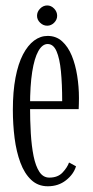

<svg xmlns="http://www.w3.org/2000/svg" viewBox="-20 -656 331 687"><path d="M151 10.5Q116 10.5 91.8 -12.2Q67.5 -35 53 -74Q38.5 -113 32.2 -162Q26 -211 26 -263Q26 -328.5 35.5 -378.2Q45 -428 62.2 -461Q79.5 -494 102 -510.8Q124.5 -527.5 150.5 -527.5Q181 -527.5 202.2 -508.2Q223.5 -489 236.8 -456.8Q250 -424.5 256.2 -385Q262.5 -345.5 262.5 -305Q262.5 -295 262.2 -285Q262 -275 261.5 -265.5H80.5V-294H202.5Q202.5 -355 198 -401Q193.5 -447 182.2 -472.8Q171 -498.5 150.5 -498.5Q131.5 -498.5 117.2 -473.2Q103 -448 95.2 -398.8Q87.5 -349.5 87.5 -277Q87.5 -225.5 90.2 -179.2Q93 -133 100.2 -97.2Q107.5 -61.5 121 -41Q134.5 -20.5 156.5 -20.5Q187 -20.5 204 -38.8Q221 -57 227 -74.5L252 -61Q243.5 -32.5 216.2 -11Q189 10.5 151 10.5ZM149 -564Q134.5 -564 123.5 -574.8Q112.5 -585.5 112.5 -599.5Q112.5 -614 123.5 -625.2Q134.5 -636.5 149 -636.5Q163 -636.5 173.8 -625.2Q184.5 -614 184.5 -599.5Q184.5 -585.5 173.8 -574.8Q163 -564 149 -564Z"/></svg>

Font: Imbue 24pt Light
Style: Regular
Weight: 300
Designer: Tyler Finck
Foundry: Etcetera Type Company
Version: Version 1.102